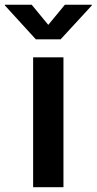

<svg xmlns="http://www.w3.org/2000/svg" viewBox="-73 -777 401 797"><path d="M64.5 0V-539.1H190.4V0ZM58.6 -757.3 127.4 -673.8 196.3 -757.3H308.1V-754.4L178.7 -613.8H75.7L-52.7 -754.4V-757.3Z"/></svg>

Font: Inter 18pt SemiBold
Style: Regular
Weight: 600
Designer: Rasmus Andersson
Foundry: rsms
Version: Version 4.001;git-66647c0bb